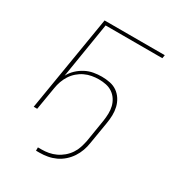

<svg xmlns="http://www.w3.org/2000/svg" viewBox="-167 -626 835 906"><g transform="rotate(30 250.0 -173.0)"><path d="M165 174V156H185Q204 156 223 152.5Q242 149 260.5 140.5Q279 132 295 118.5Q311 105 322.5 88Q334 71 340 52.5Q346 34 350 15L370 -108Q373 -128 373.5 -148Q374 -168 369.5 -186.5Q365 -205 354.5 -221Q344 -237 328.5 -247.5Q313 -258 294 -262Q275 -266 254 -266Q236 -266 216.5 -262.5Q197 -259 179 -250.5Q161 -242 145.5 -228.5Q130 -215 119 -198Q108 -181 101.5 -162.5Q95 -144 92 -125L71 0H52L138 -520H466L463 -502H154L105 -200Q116 -221 133.5 -237.5Q151 -254 172 -265Q193 -276 215.5 -280Q238 -284 260 -284Q283 -284 305 -279.5Q327 -275 344 -263Q361 -251 372.5 -233Q384 -215 389 -194Q394 -173 393.5 -150.5Q393 -128 389 -105L369 15Q366 36 358.5 57Q351 78 338.5 97Q326 116 308.5 131.5Q291 147 270.5 156.5Q250 166 228 170Q206 174 185 174Z"/></g></svg>

Font: Iosevka SS04 Thin
Style: Italic
Weight: 100
Italic angle: -9°
Monospace: yes
Designer: Belleve Invis
Foundry: Belleve Invis
Version: Version 19.0.0; ttfautohint (v1.8.4)